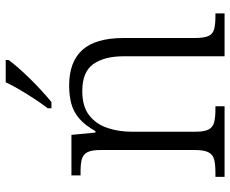

<svg xmlns="http://www.w3.org/2000/svg" viewBox="-87 -719 806 672"><g transform="rotate(-90 316.0 -383.0)"><path d="M33 0V-32H47Q77 -32 94 -36.5Q111 -41 119 -56.5Q127 -72 127 -105V-433Q127 -466 119 -480.5Q111 -495 95 -499.5Q79 -504 53 -504H38V-536H180L188 -452H193Q214 -489 237.5 -509Q261 -529 289.5 -536.5Q318 -544 353 -544Q435 -544 477 -498Q519 -452 519 -353V-105Q519 -72 526 -56.5Q533 -41 550 -36.5Q567 -32 595 -32H605V0H455V-354Q455 -420 428 -459Q401 -498 333 -498Q279 -498 248 -473.5Q217 -449 204 -409.5Q191 -370 191 -326V-102Q191 -70 199 -55.5Q207 -41 224 -36.5Q241 -32 270 -32H280V0ZM273 -619Q288 -638 305 -664Q322 -690 338 -717Q354 -744 364 -766H442V-756Q433 -743 415.5 -723Q398 -703 376.5 -681Q355 -659 333.5 -639.5Q312 -620 295 -606H273Z"/></g></svg>

Font: Noto Serif Thai Light
Style: Regular
Weight: 300
Version: Version 2.001